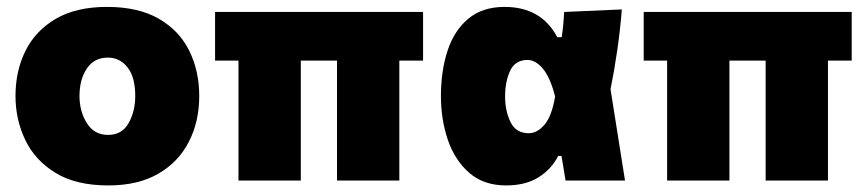

<svg xmlns="http://www.w3.org/2000/svg" viewBox="-20 -536 2574 570"><path d="M301.5 14.5Q205.5 14.5 144.8 -22.8Q84 -60 55 -120.5Q26 -181 26 -251Q26 -326 56 -385.8Q86 -445.5 146.2 -480.5Q206.5 -515.5 297.5 -515.5Q391 -515.5 451.8 -480.2Q512.5 -445 542 -385Q571.5 -325 571.5 -251Q571.5 -175 540.5 -114.8Q509.5 -54.5 449.5 -20Q389.5 14.5 301.5 14.5ZM301 -135.5Q342 -135.5 361.8 -170.5Q381.5 -205.5 381.5 -251Q381.5 -306.5 358.8 -335.8Q336 -365 300 -365Q259.5 -365 237.8 -332.5Q216 -300 216 -251Q216 -205.5 237.8 -170.5Q259.5 -135.5 301 -135.5Z M688 0V-356H618.5V-500.5H1236V-356H1165.5V0H980.5V-356H873V0Z M1482.5 14.5Q1416 14.5 1373 -23Q1330 -60.5 1309.5 -121Q1289 -181.5 1289 -250.5Q1289 -325 1308.5 -385Q1328 -445 1370 -480.2Q1412 -515.5 1478 -515.5Q1587 -515.5 1634.5 -425.5H1647.5Q1650.5 -444.5 1652.2 -463Q1654 -481.5 1655 -500.5L1826 -508Q1821.5 -449 1812.5 -387Q1803.5 -325 1792.5 -271Q1803.5 -203 1814 -135.5Q1824.5 -68 1835.5 0H1659Q1656 -18 1653 -36.5Q1650 -55 1647 -73H1637Q1617.5 -34 1579 -9.8Q1540.5 14.5 1482.5 14.5ZM1550 -140.5Q1574.5 -140.5 1596.2 -165.5Q1618 -190.5 1628 -249.5Q1613.5 -306 1591.8 -332Q1570 -358 1546 -358Q1509.5 -358 1494.5 -326Q1479.5 -294 1479.5 -249Q1479.5 -207 1495.5 -173.8Q1511.5 -140.5 1550 -140.5Z M1960.5 0V-356H1891V-500.5H2508.5V-356H2438V0H2253V-356H2145.5V0Z"/></svg>

Font: Commissioner ExtraBold
Style: Regular
Weight: 800
Designer: Kostas Bartsokas
Foundry: Kostas Bartsokas
Version: Version 1.000; ttfautohint (v1.8.3)